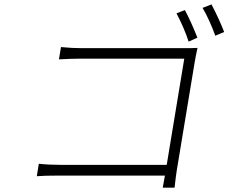

<svg xmlns="http://www.w3.org/2000/svg" viewBox="-20 -829 1044 877"><path d="M881.7 -657 841.6 -638.8Q822.1 -699.6 786.2 -768.1L824.6 -783Q851.6 -732.6 881.7 -657ZM869.3 -545.1 787.6 -51.8Q785.2 -36.6 782.8 -17.9Q780.5 0.7 779.1 13.5Q777.7 26.3 777.3 28.1H723.4Q725.9 11 733.3 -27H248.6Q179.3 -27 148.1 -24.1L157.3 -81Q202.8 -76 255.7 -76H741.5L821.7 -561.1H346.9Q310 -561.1 249.3 -557.9L258.5 -614Q308.2 -609 353.7 -609H818.9Q860.8 -609 882.1 -610.1Q873.2 -568.9 869.3 -545.1ZM905.2 -793 946 -808.9Q981.9 -740.1 1003.9 -682.9L963.4 -665.8Q952.4 -697.1 935.9 -733.5Q919.4 -769.9 905.2 -793Z"/></svg>

Font: Karasuma Gothic
Style: Light Italic
Weight: 300
Italic angle: 9.39998°
Designer: Rasmus Andersson / Ryoko Nishizuka
Foundry: rsms
Version: Version 1.00